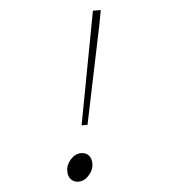

<svg xmlns="http://www.w3.org/2000/svg" viewBox="-50 -719 701 777"><g transform="rotate(-5 300.0 -330.0)"><path d="M270 -214 344 -608 356 -672H388L376 -608L294 -214ZM238 12Q219 12 207.5 -0.5Q196 -13 196 -34Q196 -60 215 -81Q234 -102 258 -102Q278 -102 289 -89.5Q300 -77 300 -56Q300 -31 281 -9.5Q262 12 238 12Z"/></g></svg>

Font: Source Code Pro ExtraLight ExtraLight
Style: Italic
Weight: 250
Italic angle: -11°
Monospace: yes
Version: Version 1.016;hotconv 1.0.116;makeotfexe 2.5.65601